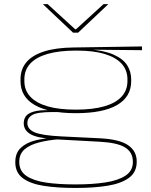

<svg xmlns="http://www.w3.org/2000/svg" viewBox="-20 -714 726 922"><path d="M344 -170.5Q214.5 -170.5 146.5 -209.8Q78.5 -249 78.5 -325V-333Q78.5 -382 107 -415.5Q135.5 -449 192 -467Q248.5 -485 333 -486L662 -491V-473L402.5 -475.5L404.5 -477.5Q481.5 -471.5 526.5 -451.2Q571.5 -431 590.8 -400.5Q610 -370 610 -332.5V-325Q610 -249 542.5 -209.8Q475 -170.5 344 -170.5ZM337.5 171.5H347Q424 171.5 485.2 162.2Q546.5 153 582.2 129.8Q618 106.5 618 64.5V62.5Q618 17.5 581 -5.8Q544 -29 457.5 -33.5L244.5 -45L266.5 -45.5Q212 -41.5 168 -30.2Q124 -19 98.2 3Q72.5 25 72.5 63V64Q72.5 107.5 107 130.8Q141.5 154 201.2 162.8Q261 171.5 337.5 171.5ZM337.5 188.5Q254.5 188.5 190.2 178.5Q126 168.5 89.8 141.8Q53.5 115 53.5 65.5V64Q53.5 20.5 80 -4.2Q106.5 -29 149.5 -39.8Q192.5 -50.5 241.5 -52L237 -46.5Q158.5 -51 126.2 -69.8Q94 -88.5 94 -122.5Q94 -141.5 104.2 -155.8Q114.5 -170 141.5 -178Q168.5 -186 218.5 -185V-195.5L272.5 -176H233.5Q159.5 -176 135.5 -162.2Q111.5 -148.5 111.5 -123Q111.5 -93.5 146.5 -78.5Q181.5 -63.5 275 -59L458 -50Q552.5 -45.5 594.5 -17.2Q636.5 11 636.5 61.5V63Q636.5 113 599 140.2Q561.5 167.5 496 178Q430.5 188.5 347 188.5ZM344 -187.5Q425 -187.5 480.2 -203.2Q535.5 -219 563.8 -249.8Q592 -280.5 592 -325V-333Q592 -377 564.2 -407.8Q536.5 -438.5 482.8 -454.8Q429 -471 350 -471H344Q264 -471 209 -455.2Q154 -439.5 125.5 -408.8Q97 -378 97 -333V-325Q97 -280.5 125.5 -249.8Q154 -219 209 -203.2Q264 -187.5 344 -187.5ZM331 -557 187 -693V-694H209L341.5 -573H344.5L477 -694H499V-693L355 -557Z"/></svg>

Font: Anek Latin Expanded Thin
Style: Regular
Weight: 250
Width: 7
Designer: Yesha Goshar
Foundry: Ek Type
Version: Version 1.003